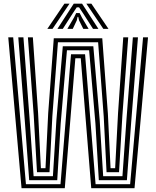

<svg xmlns="http://www.w3.org/2000/svg" viewBox="-20 -998 828 1018"><path d="M94.2 0 23.8 -800H50L117.5 -21.2H300.8L356.5 -710.2H431L486.8 -21.2H670L738.5 -800H764.8L693.2 0H463.8L408.2 -689H379.5L323.5 0ZM134.8 -42.5 111.5 -357.8 77 -800H104.2L136.5 -372.8L158.2 -63.8H260.5L279.2 -363.2L313 -752.8H474.8L508.5 -362L527 -63.8H629.2L651 -371L684.5 -800H711.5L676 -356.2L652.8 -42.5H504L486 -343L452.5 -731.5H335L301.8 -344L283.5 -42.5ZM176.2 -85 158.8 -386.2 128 -800H154.2L182 -398L196.8 -106.2H221.2L235.5 -397.2L265.2 -795.2H522.2L552 -395.8L566.2 -106.2H590.5L605.8 -396.8L633.5 -800H659.8L628.8 -384.8L611.2 -85H545L530 -379.5L500.2 -774H287.2L257.5 -381L242.5 -85ZM231 -845 321.5 -978.5H348.5L258.5 -845ZM284.5 -845 371 -978.5H415.2L501.8 -845H473.2L421.2 -926.2L399.2 -959.2H387L365 -926L313 -845ZM337.2 -845 371.8 -904.2 384 -928.8H402.2L414.8 -904.2L449.8 -845H421.5L399.2 -890L395 -908.5H391.2L387.2 -890L365.8 -845ZM527.8 -845 437.8 -978.5H464.5L555.2 -845Z"/></svg>

Font: Big Shoulders Inline Text Thin ExtraBold
Style: Regular
Weight: 800
Version: Version 2.002